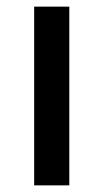

<svg xmlns="http://www.w3.org/2000/svg" viewBox="-20 -625 312 579"><path d="M189 -66V-605H83V-66Z"/></svg>

Font: Noto Sans Malayalam UI Medium
Style: Regular
Weight: 500
Designer: Jelle Bosma - Monotype Design Team
Foundry: Monotype Imaging Inc.
Version: Version 2.104